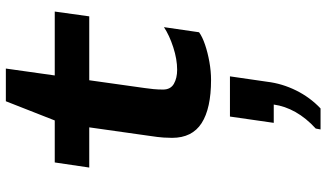

<svg xmlns="http://www.w3.org/2000/svg" viewBox="-244 -470 1089 640"><g transform="rotate(-90 300.0 -149.5)"><path d="M354 10Q259 10 210 -21.5Q161 -53 161 -120Q161 -132 162 -148.5Q163 -165 168 -198L196 -396H62L79 -511H219L283 -674H392L369 -511H582L566 -396H353L327 -211Q325 -197 323.5 -182Q322 -167 322 -150Q322 -125 341 -114Q360 -103 388 -103Q423 -103 463 -116Q503 -129 530 -147L513 -30Q498 -19 471.5 -10Q445 -1 414 4.5Q383 10 354 10ZM189 375 192 359Q227 327 247 291.5Q267 256 272 219H211L232 73H366L348 197Q342 247 319 293.5Q296 340 259 375Z"/></g></svg>

Font: Chivo Mono Medium
Style: Bold Italic
Weight: 700
Italic angle: -8.05°
Monospace: yes
Version: Version 1.008